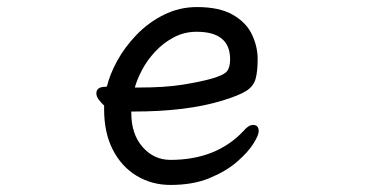

<svg xmlns="http://www.w3.org/2000/svg" viewBox="-20 -506 1040 544"><path d="M538 -486Q602 -486 640 -464Q678 -442 694 -408Q710 -374 710 -338.5Q710 -303 704 -282Q698 -261 677 -248Q656 -235 610 -221Q509 -190 359 -190H352V-186Q352 -126 384 -89.5Q416 -53 463 -53Q593 -53 670 -135Q684 -152 697 -152Q713 -152 713 -134Q713 -123 698 -99Q683 -75 652 -48Q621 -21 574 -1.5Q527 18 463 18Q410 18 367 -8Q324 -34 299.5 -82Q275 -130 275 -196V-207Q267 -214 260 -223.5Q253 -233 253 -241Q253 -260 278 -260Q279 -260 283 -261Q291 -295 312 -333.5Q333 -372 366.5 -407Q400 -442 444 -464Q488 -486 538 -486ZM362 -258H374Q447 -258 497 -266Q547 -274 579 -283Q614 -293 623 -304Q632 -315 632 -338Q632 -416 537 -416Q502 -416 472 -400Q442 -384 419 -359Q396 -334 382 -307Q368 -280 362 -258Z"/></svg>

Font: Moon Stars Kai HW
Style: Bold
Weight: 700
Designer: GuiWonder
Version: Version 1.101